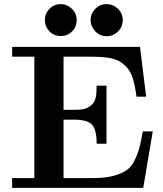

<svg xmlns="http://www.w3.org/2000/svg" viewBox="-20 -914 795 934"><path d="M39.1 0V-47.9H147V-638.2H39.1V-686H661.1L690.9 -443.8H644Q636.2 -505.9 622.1 -543.9Q607.9 -582 574.2 -606.9Q548.3 -626 512.7 -632.1Q477.1 -638.2 418 -638.2H289.1V-379.9H338.9Q365.7 -379.9 382.8 -382.3Q399.9 -384.8 419.9 -398.9Q439.9 -413.1 445.8 -439.9Q449.7 -455.1 450.2 -497.1H498V-214.8H450.2Q450.2 -283.7 427.5 -307.9Q404.8 -332 338.9 -332H289.1V-47.9H442.9Q496.1 -48.8 533 -58.8Q569.8 -68.8 594 -85Q618.2 -101.1 633.5 -131.6Q648.9 -162.1 657.5 -193.1Q666 -224.1 674.8 -274.9H723.1L676.8 0ZM198.2 -815.9Q198.2 -848.1 220.7 -871.1Q243.2 -894 274.9 -894Q305.7 -894 329.3 -871.6Q353 -849.1 353 -815.9Q353 -783.7 330.6 -761.2Q308.1 -738.8 275.9 -738.8Q241.7 -738.8 220 -762Q198.2 -785.2 198.2 -815.9ZM420.9 -815.9Q420.9 -848.1 443.8 -871.1Q466.8 -894 499 -894Q529.8 -894 553.5 -871.6Q577.1 -849.1 577.1 -815.9Q577.1 -783.7 554 -760.7Q530.8 -737.8 499 -737.8Q465.8 -737.8 443.4 -762Q420.9 -786.1 420.9 -815.9Z"/></svg>

Font: CMU Serif
Style: Bold
Weight: 700
Version: Version 0.7.0